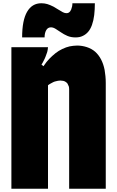

<svg xmlns="http://www.w3.org/2000/svg" viewBox="-20 -1160 720 1180"><path d="M50 -870H275Q275 -866 273 -853.5Q271 -841 268 -834Q264 -823 260 -812Q256 -801 248 -786Q245 -780 242 -774.5Q239 -769 235 -763L247 -753Q266 -781 283 -798.5Q300 -816 321 -833Q340 -848 363 -859Q386 -870 408 -875Q419 -877 430.5 -878.5Q442 -880 454 -880Q484 -880 513.5 -870.5Q543 -861 565 -842Q609 -802 623 -730Q626 -712 628 -692Q630 -672 630 -650V0H405V-610Q405 -622 403 -628.5Q401 -635 395 -646Q391 -652 383 -657Q375 -662 369 -663Q359 -665 351 -665Q343 -665 336 -663.5Q329 -662 321 -660Q312 -658 306 -654.5Q300 -651 290 -646Q286 -644 282.5 -641.5Q279 -639 275 -636V0H50ZM254 -930H116Q116 -1035 146.5 -1087.5Q177 -1140 234 -1140Q254 -1140 270.5 -1135Q287 -1130 309 -1119Q323 -1111 338 -1101.5Q353 -1092 366 -1085Q378 -1079 388 -1079Q394 -1079 399.5 -1081Q405 -1083 411 -1090Q415 -1096 417.5 -1101.5Q420 -1107 423 -1120Q425 -1129 425 -1140H563Q563 -1101 559 -1067.5Q555 -1034 545 -1006Q535 -979 520.5 -963Q506 -947 488 -939Q470 -930 444 -930Q416 -930 394 -939.5Q372 -949 355 -961Q337 -973 322 -982.5Q307 -992 293 -992Q274 -992 264 -974.5Q254 -957 254 -930Z"/></svg>

Font: Boldonse
Style: Regular
Weight: 400
Designer: Universitype Foundry
Foundry: Universitype Foundry
Version: Version 1.000; ttfautohint (v1.8.4.7-5d5b)